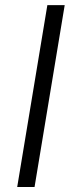

<svg xmlns="http://www.w3.org/2000/svg" viewBox="-20 -748 297 768"><path d="M238.8 -727.5 118.2 0H48.8L169.4 -727.5Z"/></svg>

Font: Inter 16pt Light
Style: Italic
Weight: 300
Italic angle: -9.3988°
Version: Version 4.001;git-66647c0bb